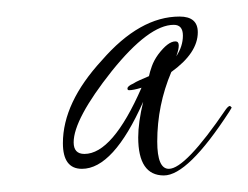

<svg xmlns="http://www.w3.org/2000/svg" viewBox="-20 -597 300 232"><path d="M178 -385Q147 -385 147 -431Q147 -449 153 -474Q117 -393 79 -393Q56 -393 56 -424Q56 -473 103 -524Q149 -577 197 -577Q219 -577 219 -558Q219 -533 187 -510Q170 -470 170 -426Q170 -393 184 -393Q204 -393 253 -465Q256 -469 258 -469Q258 -469 260 -467Q260 -467 257 -462Q207 -385 178 -385ZM82 -411Q116 -411 151 -491Q141 -488 136 -488Q134 -488 134 -490Q134 -493 141 -496Q144 -498 148.5 -500Q153 -502 160 -505Q161 -510 163.5 -517Q166 -524 171 -531Q183 -547 192 -547Q196 -547 196 -542Q196 -537 193 -529Q201 -541 201 -554Q201 -567 190 -567Q160 -567 115 -511Q69 -453 69 -425Q69 -411 82 -411Z"/></svg>

Font: Ruthie
Style: Regular
Weight: 400
Designer: Robert E. Leuschke
Foundry: Robert E. Leuschke
Version: Version 1.012